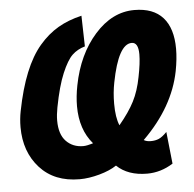

<svg xmlns="http://www.w3.org/2000/svg" viewBox="-43 -550 607 602"><g transform="rotate(-5 260.5 -249.5)"><path d="M383.8 -405.3Q341.8 -405.3 318.8 -286.6Q312.5 -254.9 312.5 -220.2Q312.5 -176.3 323.2 -151.4Q355 -189.5 371.3 -221.4Q387.7 -253.4 396 -296.9Q404.8 -340.3 404.8 -367.7Q404.8 -405.3 383.8 -405.3ZM301.3 -26.4Q280.3 -12.2 246.8 -2.9Q213.4 6.3 184.6 6.3Q105 6.3 59.3 -44.2Q13.7 -94.7 13.7 -172.4Q13.7 -198.2 18.6 -222.7Q32.2 -292 52.5 -342Q72.8 -392.1 100.3 -424.3Q127.9 -456.5 160.2 -475.3Q192.4 -494.1 234.4 -503.9L236.8 -407.2Q212.9 -400.4 196.5 -384.8Q180.2 -369.1 163.6 -329.8Q147 -290.5 134.3 -224.1Q129.9 -201.2 129.9 -183.1Q129.9 -139.6 150.9 -117.9Q171.9 -96.2 204.6 -96.2Q210.9 -96.2 218.8 -97.9Q226.6 -99.6 231.4 -101.1L235.8 -102.5Q195.8 -148.9 195.8 -222.2Q195.8 -252.9 202.6 -287.6Q221.2 -383.3 276.1 -445.3Q331.1 -507.3 400.9 -507.3Q460.4 -507.3 490.7 -473.4Q521 -439.5 521 -375Q521 -343.3 513.7 -305.2Q491.7 -193.8 395 -98.6Q403.8 -93.3 417 -93.3Q431.2 -93.3 442.4 -98.1Q453.6 -103 467.8 -117.7L478.5 -17.1Q439.9 7.3 397 7.3Q336.4 7.3 301.3 -26.4Z"/></g></svg>

Font: Fantasque Sans Mono
Style: Bold Italic
Weight: 700
Italic angle: -11°
Monospace: yes
Designer: Jany Belluz
Version: Version 1.7.1